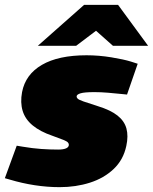

<svg xmlns="http://www.w3.org/2000/svg" viewBox="-35 -763 631 792"><path d="M211 9Q160 9 108 1Q56 -7 6 -22L-15 -28L34 -162L58 -158Q99 -151 135 -148.5Q171 -146 205 -146Q226 -146 237.5 -151Q249 -156 249 -166Q249 -171 245 -175.5Q241 -180 226.5 -186Q212 -192 181 -203Q131 -220 100 -245.5Q69 -271 58.5 -305.5Q48 -340 56 -383Q70 -456 138 -495.5Q206 -535 322 -535Q373 -535 424.5 -526.5Q476 -518 505 -509L533 -500L489 -373L469 -375Q440 -378 410.5 -380.5Q381 -383 355 -383Q313 -383 297 -378Q281 -373 281 -365Q281 -360 286 -355.5Q291 -351 309.5 -344.5Q328 -338 369 -325Q421 -309 449.5 -286.5Q478 -264 486.5 -233Q495 -202 486 -161Q474 -104 434 -66Q394 -28 336 -9.5Q278 9 211 9ZM431 -574 333 -661 312 -743H452L576 -574ZM121 -574 312 -743H452L394 -661L279 -574Z"/></svg>

Font: REM Black
Style: Italic
Weight: 900
Italic angle: -11°
Designer: Octavio Pardo
Foundry: Ashler Design
Version: Version 1.005;gftools[0.9.28]